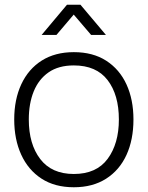

<svg xmlns="http://www.w3.org/2000/svg" viewBox="-20 -775 623 810"><path d="M155.5 -627.5 262.5 -755H319.5L427 -627.5H364.5L291 -713.5L218 -627.5ZM291.5 15Q211 15 155 -21.5Q99 -58 69.5 -122.5Q40 -187 40 -271Q40 -355.5 70 -419.8Q100 -484 156.2 -519.5Q212.5 -555 291.5 -555Q372 -555 428.2 -518.8Q484.5 -482.5 513.8 -418.5Q543 -354.5 543 -271Q543 -185.5 513.5 -121.2Q484 -57 427.5 -21Q371 15 291.5 15ZM291.5 -41Q387 -41 434.2 -105Q481.5 -169 481.5 -271Q481.5 -375 434 -437Q386.5 -499 291.5 -499Q227 -499 185 -469.8Q143 -440.5 122.2 -389.2Q101.5 -338 101.5 -271Q101.5 -167 149.8 -104Q198 -41 291.5 -41Z"/></svg>

Font: Manrope ExtraLight Light
Style: Regular
Weight: 300
Version: Version 4.504